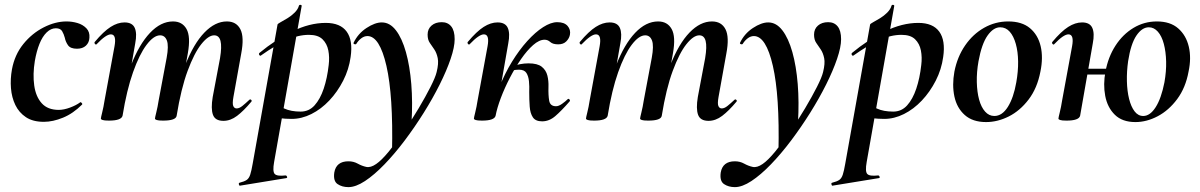

<svg xmlns="http://www.w3.org/2000/svg" viewBox="-20 -487 4925 788"><path d="M160 13Q115 13 86.5 -6Q58 -25 43 -56Q28 -87 25 -125Q22 -163 29 -202Q40 -262 75.5 -306Q111 -350 159 -374.5Q207 -399 253 -399Q276 -399 298 -392.5Q320 -386 334.5 -371Q349 -356 347 -332Q346 -312 332.5 -299.5Q319 -287 296 -287Q269 -287 259 -301.5Q249 -316 246 -332Q242 -347 235 -359Q228 -371 209 -371Q189 -371 171.5 -354Q154 -337 142 -307Q130 -277 123 -237Q114 -182 120.5 -136Q127 -90 151.5 -63Q176 -36 221 -36Q242 -36 267.5 -45.5Q293 -55 309 -67Q311 -69 315 -65Q319 -61 317 -58Q280 -21 238.5 -4Q197 13 160 13Z M897 9Q863 9 854 -16Q845 -41 853 -89L883 -248Q891 -296 885 -319Q879 -342 859 -342Q835 -342 806 -305.5Q777 -269 750 -196Q723 -123 705 -12L687 -13Q707 -135 741 -221.5Q775 -308 819 -353.5Q863 -399 911 -399Q950 -399 966.5 -367Q983 -335 970 -267L938 -89Q933 -61 937.5 -51.5Q942 -42 951 -42Q962 -42 974.5 -52Q987 -62 1003 -77Q1007 -81 1011 -77Q1015 -73 1011 -69Q980 -32 953 -11.5Q926 9 897 9ZM427 8Q408 8 401 5.5Q394 3 394 0Q394 -4 399.5 -26Q405 -48 409 -74L450 -297Q459 -346 435 -346Q425 -346 410.5 -336Q396 -326 377 -306Q374 -302 370 -306.5Q366 -311 369 -315Q405 -358 434 -376.5Q463 -395 491 -395Q523 -395 533 -372.5Q543 -350 535 -309L483 -12Q478 8 427 8ZM649 8Q630 8 623 5.5Q616 3 616 0Q616 -4 621.5 -26Q627 -48 631 -74L664 -250Q673 -299 665 -320.5Q657 -342 637 -342Q611 -342 581.5 -303Q552 -264 526 -190.5Q500 -117 483 -12L465 -13Q484 -132 517.5 -218.5Q551 -305 595.5 -352Q640 -399 690 -399Q728 -399 745.5 -368Q763 -337 751 -269L705 -12Q702 8 649 8Z M965 275Q962 276 960.5 270Q959 264 963 263Q983 258 992.5 251.5Q1002 245 1007 229.5Q1012 214 1017 185L1119 -386Q1119 -389 1131 -395.5Q1143 -402 1159.5 -412Q1176 -422 1189.5 -435.5Q1203 -449 1207 -464Q1209 -468 1214 -467Q1219 -466 1218 -462L1105 178Q1098 217 1107.5 227Q1117 237 1152 233Q1156 233 1158 238Q1160 243 1155 244ZM1177 1Q1152 1 1127.5 -2Q1103 -5 1089 -8L1099 -70Q1120 -54 1147 -41.5Q1174 -29 1214 -29Q1248 -29 1271 -54.5Q1294 -80 1308.5 -123Q1323 -166 1329 -220Q1333 -252 1327.5 -280Q1322 -308 1303.5 -326Q1285 -344 1248 -344Q1204 -344 1157 -322.5Q1110 -301 1052 -260Q1048 -256 1044.5 -261Q1041 -266 1045 -270Q1109 -323 1179.5 -358Q1250 -393 1317 -393Q1377 -393 1403 -357Q1429 -321 1419 -253Q1412 -202 1388.5 -156Q1365 -110 1331.5 -74.5Q1298 -39 1258 -19Q1218 1 1177 1Z M1410 281Q1384 281 1365.5 268.5Q1347 256 1352 221Q1360 175 1410 175Q1431 175 1448 184.5Q1465 194 1483 198Q1501 202 1524 186Q1546 171 1576 134.5Q1606 98 1638 51.5Q1670 5 1698.5 -43Q1727 -91 1747 -130.5Q1767 -170 1772 -191Q1781 -227 1776.5 -248.5Q1772 -270 1762.5 -284Q1753 -298 1744 -311Q1735 -324 1735 -345Q1735 -368 1751 -382Q1767 -396 1793 -396Q1818 -396 1832 -378.5Q1846 -361 1846 -326Q1846 -294 1829.5 -245.5Q1813 -197 1784.5 -140Q1756 -83 1719 -24Q1682 35 1641 89.5Q1600 144 1558 187.5Q1516 231 1478 256Q1440 281 1410 281ZM1589 135Q1594 -94 1566 -216.5Q1538 -339 1488 -339Q1475 -339 1463 -330Q1451 -321 1443 -308Q1441 -304 1435.5 -305.5Q1430 -307 1431 -311Q1449 -349 1484 -372Q1519 -395 1547 -395Q1580 -395 1605 -362.5Q1630 -330 1646 -273Q1662 -216 1668 -142Q1674 -68 1669 16Z M2014 -12 1996 -14Q2007 -73 2029.5 -129.5Q2052 -186 2081.5 -234Q2111 -282 2144 -318.5Q2177 -355 2209 -375.5Q2241 -396 2267 -396Q2296 -396 2309.5 -380.5Q2323 -365 2319 -344Q2316 -329 2304 -317Q2292 -305 2271 -305Q2249 -305 2238.5 -314.5Q2228 -324 2215 -324Q2193 -324 2168 -302Q2143 -280 2118.5 -244.5Q2094 -209 2072.5 -167.5Q2051 -126 2035.5 -85Q2020 -44 2014 -12ZM1958 8Q1939 8 1932 5.5Q1925 3 1925 0Q1925 -4 1930.5 -26Q1936 -48 1940 -74L1981 -297Q1990 -346 1966 -346Q1956 -346 1941.5 -336Q1927 -326 1908 -306Q1905 -302 1901 -306.5Q1897 -311 1900 -315Q1936 -358 1965 -376.5Q1994 -395 2022 -395Q2054 -395 2064 -372.5Q2074 -350 2066 -309L2014 -12Q2009 8 1958 8ZM2205 11Q2178 11 2167 -5.5Q2156 -22 2154 -49.5Q2152 -77 2152 -109Q2153 -132 2151 -153Q2149 -174 2140.5 -187.5Q2132 -201 2110 -201Q2097 -201 2083 -198L2078 -212Q2095 -220 2113.5 -223.5Q2132 -227 2149 -227Q2186 -227 2203.5 -213Q2221 -199 2226.5 -177Q2232 -155 2231 -130Q2230 -96 2234 -73.5Q2238 -51 2262 -51Q2273 -51 2287 -61Q2301 -71 2310 -80Q2313 -83 2317 -79Q2321 -75 2318 -71Q2284 -32 2259 -10.5Q2234 11 2205 11Z M2888 9Q2854 9 2845 -16Q2836 -41 2844 -89L2874 -248Q2882 -296 2876 -319Q2870 -342 2850 -342Q2826 -342 2797 -305.5Q2768 -269 2741 -196Q2714 -123 2696 -12L2678 -13Q2698 -135 2732 -221.5Q2766 -308 2810 -353.5Q2854 -399 2902 -399Q2941 -399 2957.5 -367Q2974 -335 2961 -267L2929 -89Q2924 -61 2928.5 -51.5Q2933 -42 2942 -42Q2953 -42 2965.5 -52Q2978 -62 2994 -77Q2998 -81 3002 -77Q3006 -73 3002 -69Q2971 -32 2944 -11.5Q2917 9 2888 9ZM2418 8Q2399 8 2392 5.5Q2385 3 2385 0Q2385 -4 2390.5 -26Q2396 -48 2400 -74L2441 -297Q2450 -346 2426 -346Q2416 -346 2401.5 -336Q2387 -326 2368 -306Q2365 -302 2361 -306.5Q2357 -311 2360 -315Q2396 -358 2425 -376.5Q2454 -395 2482 -395Q2514 -395 2524 -372.5Q2534 -350 2526 -309L2474 -12Q2469 8 2418 8ZM2640 8Q2621 8 2614 5.5Q2607 3 2607 0Q2607 -4 2612.5 -26Q2618 -48 2622 -74L2655 -250Q2664 -299 2656 -320.5Q2648 -342 2628 -342Q2602 -342 2572.5 -303Q2543 -264 2517 -190.5Q2491 -117 2474 -12L2456 -13Q2475 -132 2508.5 -218.5Q2542 -305 2586.5 -352Q2631 -399 2681 -399Q2719 -399 2736.5 -368Q2754 -337 2742 -269L2696 -12Q2693 8 2640 8Z M2996 281Q2970 281 2951.5 268.5Q2933 256 2938 221Q2946 175 2996 175Q3017 175 3034 184.5Q3051 194 3069 198Q3087 202 3110 186Q3132 171 3162 134.5Q3192 98 3224 51.5Q3256 5 3284.5 -43Q3313 -91 3333 -130.5Q3353 -170 3358 -191Q3367 -227 3362.5 -248.5Q3358 -270 3348.5 -284Q3339 -298 3330 -311Q3321 -324 3321 -345Q3321 -368 3337 -382Q3353 -396 3379 -396Q3404 -396 3418 -378.5Q3432 -361 3432 -326Q3432 -294 3415.5 -245.5Q3399 -197 3370.5 -140Q3342 -83 3305 -24Q3268 35 3227 89.5Q3186 144 3144 187.5Q3102 231 3064 256Q3026 281 2996 281ZM3175 135Q3180 -94 3152 -216.5Q3124 -339 3074 -339Q3061 -339 3049 -330Q3037 -321 3029 -308Q3027 -304 3021.5 -305.5Q3016 -307 3017 -311Q3035 -349 3070 -372Q3105 -395 3133 -395Q3166 -395 3191 -362.5Q3216 -330 3232 -273Q3248 -216 3254 -142Q3260 -68 3255 16Z M3397 275Q3394 276 3392.5 270Q3391 264 3395 263Q3415 258 3424.5 251.5Q3434 245 3439 229.5Q3444 214 3449 185L3551 -386Q3551 -389 3563 -395.5Q3575 -402 3591.5 -412Q3608 -422 3621.5 -435.5Q3635 -449 3639 -464Q3641 -468 3646 -467Q3651 -466 3650 -462L3537 178Q3530 217 3539.5 227Q3549 237 3584 233Q3588 233 3590 238Q3592 243 3587 244ZM3609 1Q3584 1 3559.5 -2Q3535 -5 3521 -8L3531 -70Q3552 -54 3579 -41.5Q3606 -29 3646 -29Q3680 -29 3703 -54.5Q3726 -80 3740.5 -123Q3755 -166 3761 -220Q3765 -252 3759.5 -280Q3754 -308 3735.5 -326Q3717 -344 3680 -344Q3636 -344 3589 -322.5Q3542 -301 3484 -260Q3480 -256 3476.5 -261Q3473 -266 3477 -270Q3541 -323 3611.5 -358Q3682 -393 3749 -393Q3809 -393 3835 -357Q3861 -321 3851 -253Q3844 -202 3820.5 -156Q3797 -110 3763.5 -74.5Q3730 -39 3690 -19Q3650 1 3609 1Z M4027 14Q3972 14 3939.5 -15Q3907 -44 3897 -91Q3887 -138 3897 -193Q3909 -254 3941 -300.5Q3973 -347 4019 -373Q4065 -399 4118 -399Q4174 -399 4207 -371.5Q4240 -344 4251 -297.5Q4262 -251 4250 -193Q4237 -125 4201.5 -78.5Q4166 -32 4120 -9Q4074 14 4027 14ZM4061 -11Q4093 -11 4116.5 -48.5Q4140 -86 4151 -149Q4159 -194 4158.5 -234.5Q4158 -275 4149 -307Q4140 -339 4124 -357Q4108 -375 4085 -375Q4057 -375 4033 -341Q4009 -307 3996 -236Q3988 -191 3989 -150Q3990 -109 3998.5 -78Q4007 -47 4023 -29Q4039 -11 4061 -11Z M4640 14Q4586 14 4555.5 -16Q4525 -46 4516 -93.5Q4507 -141 4517 -193Q4528 -253 4558 -299.5Q4588 -346 4632 -372.5Q4676 -399 4728 -399Q4783 -399 4815.5 -370.5Q4848 -342 4859 -295.5Q4870 -249 4858 -193Q4846 -127 4811.5 -80.5Q4777 -34 4731.5 -10Q4686 14 4640 14ZM4357 8Q4338 8 4331 5.5Q4324 3 4324 0Q4324 -4 4329.5 -26Q4335 -48 4339 -74L4380 -297Q4389 -346 4365 -346Q4355 -346 4340.5 -336Q4326 -326 4307 -306Q4304 -302 4300 -306.5Q4296 -311 4299 -315Q4335 -358 4364 -376.5Q4393 -395 4421 -395Q4453 -395 4463 -372.5Q4473 -350 4465 -309L4413 -12Q4408 8 4357 8ZM4394 -181 4397 -205H4566L4561 -181ZM4672 -11Q4700 -11 4723 -47Q4746 -83 4759 -149Q4767 -194 4766 -234.5Q4765 -275 4756.5 -307Q4748 -339 4732 -357Q4716 -375 4695 -375Q4667 -375 4644 -341Q4621 -307 4610 -236Q4604 -194 4605 -153.5Q4606 -113 4614 -81Q4622 -49 4636.5 -30Q4651 -11 4672 -11Z"/></svg>

Font: Cormorant Garamond Light
Style: Italic
Weight: 300
Italic angle: -10°
Designer: Christian Thalmann (Catharsis Fonts)
Foundry: Catharsis Fonts
Version: Version 4.001